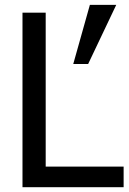

<svg xmlns="http://www.w3.org/2000/svg" viewBox="-20 -780 538 800"><path d="M354.5 -759.8 285.2 -513.2H347.2L464.4 -759.8ZM495.1 -85.9H170.4V-727.1H73.7V0H495.1Z"/></svg>

Font: SG Kara Light
Style: Regular
Weight: 400
Designer: Damoon Khanjanzadeh
Version: Version 1.000